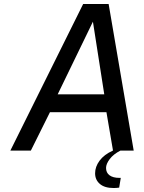

<svg xmlns="http://www.w3.org/2000/svg" viewBox="-20 -757 722 965"><path d="M398 -737H526L652 0H548L515 -193H231L135 0H32ZM504 -283 447 -648 270 -283ZM458 114Q458 81 480.5 50.5Q503 20 547 0H585Q550 18 531.5 42.5Q513 67 513 87Q513 111 530.5 124Q548 137 580 137H587L579 186Q565 188 551 188Q506 188 482 167.5Q458 147 458 114Z"/></svg>

Font: Exo Medium
Style: Italic
Weight: 500
Italic angle: -9°
Designer: Natanael Gama
Foundry: Natanael Gama
Version: Version 1.500; ttfautohint (v1.6)